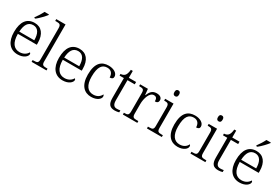

<svg xmlns="http://www.w3.org/2000/svg" viewBox="77 -1856 4305 2957"><g transform="rotate(30 2230.0 -378.0)"><path d="M221 -619V-606H243C291 -642 365 -721 390 -756V-766H312C291 -721 250 -657 221 -619ZM277 10C388 10 443 -50 443 -87C443 -101 437 -110 429 -114C405 -72 358 -36 286 -36C186 -36 126 -110 125 -268H462V-299C462 -457 388 -544 268 -544C134 -544 59 -451 59 -263C59 -89 142 10 277 10ZM394 -308H127C134 -431 175 -503 266 -503C355 -503 394 -425 394 -308Z M524 0H789V-32H768C711 -32 689 -39 689 -105V-760H524V-728H550C601 -728 625 -721 625 -655V-105C625 -39 603 -32 545 -32H524Z M1076 10C1187 10 1242 -50 1242 -87C1242 -101 1236 -110 1228 -114C1204 -72 1157 -36 1085 -36C985 -36 925 -110 924 -268H1261V-299C1261 -457 1187 -544 1067 -544C933 -544 858 -451 858 -263C858 -89 941 10 1076 10ZM1193 -308H926C933 -431 974 -503 1065 -503C1154 -503 1193 -425 1193 -308Z M1585 10C1692 10 1747 -46 1747 -86C1747 -101 1743 -112 1734 -120C1712 -73 1668 -37 1596 -37C1497 -36 1438 -114 1438 -265C1438 -448 1495 -506 1582 -506C1657 -506 1686 -452 1686 -392C1725 -393 1745 -407 1745 -439C1745 -503 1671 -544 1584 -544C1463 -544 1372 -477 1372 -264C1372 -73 1463 10 1585 10Z M2008 10C2033 10 2063 5 2082 -1V-36C2061 -32 2044 -30 2021 -30C1970 -30 1944 -61 1944 -137V-494H2073V-536H1944V-658H1910C1904 -601 1892 -570 1874 -551C1856 -533 1829 -524 1803 -524V-494H1880V-143C1880 -30 1918 10 2008 10Z M2147 0H2404V-32H2373C2322 -32 2298 -38 2298 -104V-274C2298 -372 2337 -498 2413 -498C2455 -498 2473 -477 2473 -421C2516 -421 2533 -443 2533 -474C2533 -517 2499 -545 2436 -545C2353 -545 2323 -490 2298 -431H2294L2283 -536H2145V-504H2154C2212 -504 2234 -497 2234 -433V-107C2234 -39 2211 -32 2159 -32H2147Z M2703 -646C2726 -646 2744 -658 2744 -698C2744 -738 2726 -750 2703 -750C2679 -750 2661 -738 2661 -698C2661 -658 2679 -646 2703 -646ZM2575 0H2840V-32H2819C2761 -32 2739 -39 2739 -105V-536H2590V-504H2600C2651 -504 2675 -497 2675 -431V-102C2675 -38 2653 -32 2595 -32H2575Z M3122 10C3229 10 3284 -46 3284 -86C3284 -101 3280 -112 3271 -120C3249 -73 3205 -37 3133 -37C3034 -36 2975 -114 2975 -265C2975 -448 3032 -506 3119 -506C3194 -506 3223 -452 3223 -392C3262 -393 3282 -407 3282 -439C3282 -503 3208 -544 3121 -544C3000 -544 2909 -477 2909 -264C2909 -73 3000 10 3122 10Z M3477 -646C3500 -646 3518 -658 3518 -698C3518 -738 3500 -750 3477 -750C3453 -750 3435 -738 3435 -698C3435 -658 3453 -646 3477 -646ZM3349 0H3614V-32H3593C3535 -32 3513 -39 3513 -105V-536H3364V-504H3374C3425 -504 3449 -497 3449 -431V-102C3449 -38 3427 -32 3369 -32H3349Z M3847 10C3872 10 3902 5 3921 -1V-36C3900 -32 3883 -30 3860 -30C3809 -30 3783 -61 3783 -137V-494H3912V-536H3783V-658H3749C3743 -601 3731 -570 3713 -551C3695 -533 3668 -524 3642 -524V-494H3719V-143C3719 -30 3757 10 3847 10Z M4167 -619V-606H4189C4237 -642 4311 -721 4336 -756V-766H4258C4237 -721 4196 -657 4167 -619ZM4223 10C4334 10 4389 -50 4389 -87C4389 -101 4383 -110 4375 -114C4351 -72 4304 -36 4232 -36C4132 -36 4072 -110 4071 -268H4408V-299C4408 -457 4334 -544 4214 -544C4080 -544 4005 -451 4005 -263C4005 -89 4088 10 4223 10ZM4340 -308H4073C4080 -431 4121 -503 4212 -503C4301 -503 4340 -425 4340 -308Z"/></g></svg>

Font: Noto Serif Ethiopic Light
Style: Regular
Weight: 300
Designer: Monotype Design Team
Foundry: Monotype Imaging Inc.
Version: Version 2.102